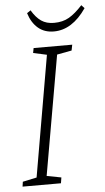

<svg xmlns="http://www.w3.org/2000/svg" viewBox="-54 -796 453 832"><g transform="rotate(-5 172.5 -380.5)"><path d="M209 -557 118 -37 181 -25 177 0H10L13 -21L74 -34L165 -560L106 -573L110 -594H278L273 -569ZM95 -747 111 -758Q130 -726 152.5 -710.5Q175 -695 208 -695Q246 -695 273.5 -711Q301 -727 332 -761L345 -747Q284 -658 204 -658Q163 -658 135.5 -681.5Q108 -705 95 -747Z"/></g></svg>

Font: Grenze ExtraLight
Style: Italic
Weight: 275
Italic angle: -10°
Designer: Renata Polastri
Foundry: Omnibus-Type
Version: Version 1.002; ttfautohint (v1.8)